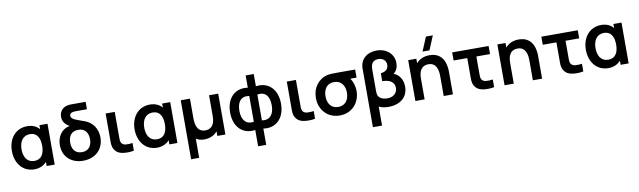

<svg xmlns="http://www.w3.org/2000/svg" viewBox="-51 -1531 8320 2500"><g transform="rotate(-10 4109.0 -281.0)"><path d="M289 15C357 15 414 -11 452 -55V0H558.5V-540H452V-486.5C415 -530 360.5 -555 292.5 -555C137.5 -555 40 -434 40 -270C40 -108 136 15 289 15ZM167.5 -269.5C167.5 -378 219.5 -447 309 -447C401 -447 440.5 -375.5 440.5 -270C440.5 -165.5 401 -93 307.5 -93C210 -93 167.5 -172 167.5 -269.5Z M934.5 15C1099.5 15 1206.5 -92.5 1206.5 -245.5C1206.5 -362.5 1143 -453.5 1039.5 -489C953 -522 868 -539.5 868 -590C868 -613 884.5 -626.5 907 -633C922 -636.5 939 -637 961 -637H1097V-735H933.5C902 -735 887.5 -735 870 -732.5C774.5 -719.5 748 -650 748 -596C748 -531 786.5 -490 838 -462C730.5 -442.5 668.5 -350 668.5 -236C668.5 -84.5 775.5 15 934.5 15ZM807 -245.5C807 -336 851 -393 938 -393C1023 -393 1069 -337 1069 -246C1069 -156.5 1024.5 -98 938 -98C853.5 -98 807 -152 807 -245.5Z M1458 4C1496.5 10.5 1565.5 11 1605.5 0V-101C1577 -96.5 1544 -94.5 1517.5 -97C1494.5 -99 1471.5 -108 1458.5 -130C1445 -152.5 1447.5 -183 1447.5 -227.5V-540H1327V-220.5C1327 -152 1322 -109 1349.5 -64C1378.5 -17 1418.5 -2.5 1458 4Z M1911.5 15C1979.5 15 2036.5 -11 2074.5 -55V0H2181V-540H2074.5V-486.5C2037.5 -530 1983 -555 1915 -555C1760 -555 1662.5 -434 1662.5 -270C1662.5 -108 1758.5 15 1911.5 15ZM1790 -269.5C1790 -378 1842 -447 1931.5 -447C2023.5 -447 2063 -375.5 2063 -270C2063 -165.5 2023.5 -93 1930 -93C1832.5 -93 1790 -172 1790 -269.5Z M2320 240H2426.5V-14C2453.5 4.5 2489 15.5 2532.5 15.5C2610 15.5 2670 -13 2709 -61V0H2815.5V-540H2694.5V-262.5C2694.5 -131.5 2629.5 -98 2568.5 -98C2453 -98 2442 -213.5 2442 -280V-540H2320Z M3208.5 9.5V225H3315.5V9.5C3473.5 34.5 3598.5 -70.5 3598.5 -270C3598.5 -469.5 3473.5 -574.5 3315.5 -549.5V-711.5H3208.5V-549.5C3050.5 -574.5 2925.5 -469.5 2925.5 -270C2925.5 -70.5 3050.5 34.5 3208.5 9.5ZM3048 -270C3048 -388 3100.5 -458.5 3208.5 -440.5V-98.5C3104.5 -81.5 3048 -151.5 3048 -270ZM3315.5 -98.5V-440.5C3423.5 -458.5 3476 -390.5 3476 -270C3476 -149 3419.5 -81.5 3315.5 -98.5Z M3853.5 4C3892 10.5 3961 11 4001 0V-101C3972.5 -96.5 3939.5 -94.5 3913 -97C3890 -99 3867 -108 3854 -130C3840.5 -152.5 3843 -183 3843 -227.5V-540H3722.5V-220.5C3722.5 -152 3717.5 -109 3745 -64C3774 -17 3814 -2.5 3853.5 4Z M4326.5 15C4487 15 4596 -106 4596 -263C4596 -328.5 4575 -388.5 4543.5 -433H4626V-540H4400C4339.5 -540 4293 -540 4258.5 -532C4136 -503 4058 -398 4058 -263C4058 -106.5 4165.5 15 4326.5 15ZM4185.5 -263C4185.5 -353 4230 -427.5 4326.5 -427C4420.5 -427 4468.5 -356 4468.5 -263C4468.5 -168.5 4421 -98 4326.5 -98C4234.5 -98 4185.5 -165 4185.5 -263Z M4723.5 -540V240H4844.5V-11.5C4879 6 4921 15 4969 15C5126.5 15 5228.5 -68.5 5228.5 -209C5228.5 -303.5 5179 -372.5 5109.5 -398C5151 -429 5170 -477 5170 -530.5C5170 -650 5074 -735 4942.5 -735C4850.5 -735 4761 -692.5 4732.5 -599.5C4726 -577.5 4723.5 -558 4723.5 -540ZM4845.5 -221.5V-497.5C4845.5 -513.5 4845.5 -546.5 4858 -572.5C4875 -610 4912.5 -622 4945.5 -622C5001 -622 5048.5 -589 5048.5 -528C5048.5 -473 5010.5 -439.5 4947 -434.5V-329C5042.5 -328.5 5107.5 -292.5 5107.5 -214C5107.5 -142.5 5053 -97 4974 -97C4924 -97 4868 -116.5 4852.5 -161C4846 -180 4845.5 -208.5 4845.5 -221.5Z M5702 -260V0H5824V-301.5C5824 -365.5 5810.5 -555.5 5611.5 -555.5C5533.5 -555.5 5474.5 -526.5 5435 -480V-540H5327.5V0H5449.5V-277.5C5449.5 -408.5 5514.5 -442 5576 -442C5691 -442 5702 -326.5 5702 -260ZM5531 -617.5H5622.5L5699.5 -802.5H5608Z M6221 4C6259 10.5 6328 11 6368.5 0V-101C6339.5 -96.5 6306.5 -94.5 6280 -97C6257 -99 6234.5 -108 6221 -130C6208 -152.5 6210 -183 6210 -227.5V-433H6390.5V-540H5909V-433H6089.5V-220.5C6089.5 -152 6084.5 -109 6112 -64C6141 -17 6181.5 -2.5 6221 4Z M6881 -260V0H7003V-301.5C7003 -365.5 6989.5 -555.5 6790.5 -555.5C6712.5 -555.5 6653.5 -526.5 6614 -480V-540H6506.5V0H6628.5V-277.5C6628.5 -408.5 6693.5 -442 6755 -442C6870 -442 6881 -326.5 6881 -260Z M7400 4C7438 10.5 7507 11 7547.5 0V-101C7518.5 -96.5 7485.5 -94.5 7459 -97C7436 -99 7413.5 -108 7400 -130C7387 -152.5 7389 -183 7389 -227.5V-433H7569.5V-540H7088V-433H7268.5V-220.5C7268.5 -152 7263.5 -109 7291 -64C7320 -17 7360.5 -2.5 7400 4Z M7878 15C7946 15 8003 -11 8041 -55V0H8147.5V-540H8041V-486.5C8004 -530 7949.5 -555 7881.5 -555C7726.5 -555 7629 -434 7629 -270C7629 -108 7725 15 7878 15ZM7756.5 -269.5C7756.5 -378 7808.5 -447 7898 -447C7990 -447 8029.5 -375.5 8029.5 -270C8029.5 -165.5 7990 -93 7896.5 -93C7799 -93 7756.5 -172 7756.5 -269.5Z"/></g></svg>

Font: Manrope
Style: Bold
Weight: 700
Designer: Mikhail Sharanda
Foundry: Mikhail Sharanda
Version: Version 4.505;FEAKit 1.0